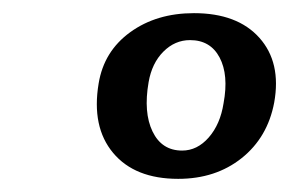

<svg xmlns="http://www.w3.org/2000/svg" viewBox="-20 -720 440 292"><path d="M275 -700Q341 -700 374.5 -662.5Q408 -625 397 -564Q387 -511 347.5 -479.5Q308 -448 251 -448Q185 -448 152 -487.5Q119 -527 130 -593Q138 -642 178 -671Q218 -700 275 -700ZM269 -659Q246 -659 228.5 -641.5Q211 -624 206 -595Q198 -549 212 -520Q226 -491 257 -491Q280 -491 297.5 -511Q315 -531 320 -563Q328 -606 314 -632.5Q300 -659 269 -659Z"/></svg>

Font: Vollkorn Medium
Style: Italic
Weight: 500
Italic angle: -11°
Designer: Friedrich Althausen
Foundry: Friedrich Althausen
Version: Version 5.000